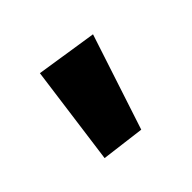

<svg xmlns="http://www.w3.org/2000/svg" viewBox="-70 -787 363 363"><g transform="rotate(-45 111.5 -605.5)"><path d="M40 -511 67 -711 190 -692 127 -500Z"/></g></svg>

Font: Ysabeau SC
Style: Bold
Weight: 700
Designer: Christian Thalmann (Catharsis Fonts)
Version: Version 0.003